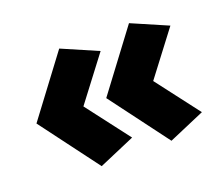

<svg xmlns="http://www.w3.org/2000/svg" viewBox="-85 -624 827 711"><g transform="rotate(-20 328.5 -268.5)"><path d="M217 -268 347 -439 206 -500 32 -268 205 -37 347 -98ZM492 -268 622 -439 481 -500 307 -268 480 -37 622 -98Z"/></g></svg>

Font: Geom Black
Style: Bold
Weight: 900
Version: Version 1.102